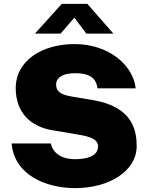

<svg xmlns="http://www.w3.org/2000/svg" viewBox="-20 -959 764 989"><path d="M425 -786H564L430 -939H298L160 -786H292L363 -868ZM367 10C548 10 684 -82 684 -205C684 -277 671 -407 461 -443L348 -462C285 -473 269 -492 269 -525C269 -551 292 -582 368 -582C436 -582 476 -560 482 -504H679C666 -623 541 -732 364 -732C197 -732 59 -647 61 -501C63 -378 138 -306 251 -288L364 -269C425 -259 485 -249 485 -205C485 -154 427 -139 366 -139C298 -139 253 -169 242 -220H40C53 -59 215 10 367 10Z"/></svg>

Font: United Sans Black
Style: Regular
Weight: 900
Designer: Pablo Impallari, Rodrigo Fuenzalida (Modified by Dan O. Williams)
Version: Version 1.000;PS 001.000;hotconv 1.0.88;makeotf.lib2.5.64775